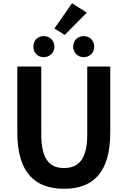

<svg xmlns="http://www.w3.org/2000/svg" viewBox="-20 -1152 788 1186"><path d="M375 14C556 14 661 -87 661 -333V-741H519V-320C519 -166 463 -114 375 -114C289 -114 235 -166 235 -320V-741H87V-333C87 -87 195 14 375 14ZM250 -799C288 -799 316 -827 316 -864C316 -901 288 -929 250 -929C212 -929 186 -901 186 -864C186 -827 212 -799 250 -799ZM380 -936 516 -1074 425 -1132 316 -976ZM497 -799C535 -799 562 -827 562 -864C562 -901 535 -929 497 -929C459 -929 432 -901 432 -864C432 -827 459 -799 497 -799Z"/></svg>

Font: Source Han Sans JP
Style: Bold
Weight: 700
Designer: Ryoko NISHIZUKA 西塚涼子 (kana, bopomofo & ideographs); Paul D. Hunt (Latin, Greek & Cyrillic); Sandoll Communications 산돌커뮤니
Foundry: Adobe
Version: Version 2.002;hotconv 1.0.116;makeotfexe 2.5.65601